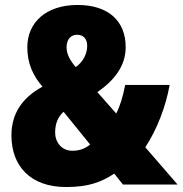

<svg xmlns="http://www.w3.org/2000/svg" viewBox="-20 -743 735 773"><path d="M292 -723C166 -723 90 -653 90 -553C90 -489 111 -441 151 -394C68 -349 26 -284 26 -198C26 -75 102 10 246 10C337 10 388 -10 440 -44L475 0H695L565 -150C612 -222 647 -312 663 -401H484C475 -354 463 -315 448 -286L372 -372C441 -420 486 -478 486 -553C486 -659 416 -723 292 -723ZM290 -603C314 -603 331 -589 331 -558C331 -527 315 -494 285 -473C262 -499 248 -526 248 -552C248 -587 267 -603 290 -603ZM236 -293 343 -161C324 -146 302 -136 271 -136C228 -136 202 -171 202 -209C202 -245 213 -272 236 -293Z"/></svg>

Font: Noto Sans Arabic UI Cn Bk
Style: Regular
Weight: 900
Width: 3
Designer: Monotype Design Team, Nadine Chahine and Nizar Qandah
Foundry: Monotype Imaging Inc.
Version: Version 2.010